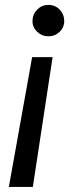

<svg xmlns="http://www.w3.org/2000/svg" viewBox="-20 -568 318 773"><path d="M15.6 184.7 109.4 -338.1H191.8L112.2 184.7ZM174.7 -548.3Q201.7 -548.3 219.8 -529.8Q237.9 -511.4 238.6 -484.4Q239 -458.1 220.2 -440Q201.3 -421.9 174.7 -421.9Q148.4 -421.9 129.4 -440.3Q110.4 -458.8 110.8 -484.4Q111.5 -511 130 -529.7Q148.4 -548.3 174.7 -548.3Z"/></svg>

Font: Karasuma Gothic
Style: Italic
Weight: 400
Italic angle: -9.39999°
Designer: Rasmus Andersson / Ryoko Nishizuka
Foundry: Genbu
Version: Version 1.00